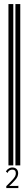

<svg xmlns="http://www.w3.org/2000/svg" viewBox="-20 -832 122 966"><path d="M22.5 0V-811.5H46.9V0ZM57.6 0V-811.5H82V0ZM11.7 104.5 25.4 90.8Q38.1 78.1 44.9 70.3Q51.8 62.5 55.7 55.7Q59.6 47.9 59.6 40Q59.6 30.3 54.7 25.4Q49.8 21.5 42 21.5Q30.3 21.5 21.5 31.2Q19.5 34.2 19.5 36.1Q19.5 37.1 19.5 37.1V38.1L17.6 37.1L9.8 31.2Q14.6 21.5 23.4 16.6Q31.2 10.7 42 10.7Q55.7 10.7 63.5 18.6Q71.3 26.4 71.3 40Q71.3 48.8 67.4 57.6Q63.5 65.4 56.6 73.2Q49.8 81.1 38.1 92.8L26.4 103.5H64.5Q67.4 103.5 68.4 103.5Q70.3 103.5 71.3 102.5H72.3V114.3H11.7Z"/></svg>

Font: Libre Barcode EAN13 Text
Style: Regular
Weight: 400
Version: Version 1.008; ttfautohint (v1.8.3)